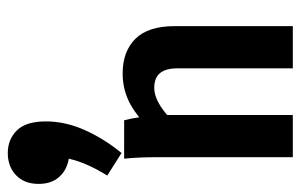

<svg xmlns="http://www.w3.org/2000/svg" viewBox="-182 -618 779 498"><g transform="rotate(-90 208.0 -369.5)"><path d="M44.9 -437.5H144.5Q149.4 -419.9 152.8 -395Q156.2 -370.1 156.2 -347.7V-342.8H158.2V0H48.8V-349.6Q48.8 -402.3 44.9 -437.5ZM228.5 -359.4Q204.1 -359.4 174.8 -338.9Q145.5 -318.4 121.1 -285.2L78.1 -326.2Q126 -380.9 169.4 -411.1Q212.9 -441.4 265.6 -441.4Q323.2 -441.4 356 -408.2Q388.7 -375 388.7 -306.6V0H279.3V-298.8Q279.3 -329.1 267.1 -344.2Q254.9 -359.4 228.5 -359.4ZM141.6 -640.6Q141.6 -589.8 119.1 -539.6Q96.7 -489.3 59.6 -444.3L1 -481.4Q16.6 -505.9 27.8 -530.8Q39.1 -555.7 44.9 -581.1Q15.6 -585.9 -2.4 -606Q-20.5 -626 -20.5 -659.2Q-20.5 -696.3 2 -717.8Q24.4 -739.3 59.6 -739.3Q94.7 -739.3 118.2 -715.8Q141.6 -692.4 141.6 -640.6Z"/></g></svg>

Font: Sudo Var
Style: Regular
Weight: 400
Monospace: yes
Designer: Jens Kutilek
Foundry: Jens Kutilek
Version: Version 0.065;FEAKit 1.0